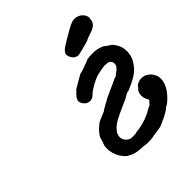

<svg xmlns="http://www.w3.org/2000/svg" viewBox="-193 -808 978 978"><g transform="rotate(-45 296.0 -319.5)"><path d="M436 -485Q459 -486 478 -480Q500 -474 505 -469Q506 -467 509 -465.5Q512 -464 515 -461Q518 -458 520.5 -457Q523 -456 527 -453Q533 -448 534 -448Q537 -448 546 -436Q564 -411 567 -390Q569 -375 569 -366Q568 -345 562.5 -330Q557 -315 549 -304Q538 -286 525 -274Q515 -265 502 -256Q497 -253 483 -245Q463 -234 450 -229Q447 -228 443 -226Q436 -222 430 -221Q416 -219 404 -210Q400 -207 392 -203Q384 -199 383.5 -199Q383 -199 378 -197Q353 -185 349 -184Q347 -183 340.5 -180Q334 -177 327 -174Q291 -158 270 -143Q260 -136 251 -126Q237 -111 235 -99Q232 -86 233 -84Q233 -84 233 -83.5Q233 -83 233 -82Q233 -75 237 -67Q247 -47 268 -41Q272 -40 284 -40Q309 -40 308 -43Q308 -43 317 -44Q326 -45 334 -46Q392 -56 440 -86Q443 -88 444 -88Q446 -87 454 -93Q461 -98 461 -100Q461 -101 465 -104Q472 -110 472.5 -114Q473 -118 468 -126Q463 -136 461 -144Q457 -164 466 -184Q468 -188 470 -189.5Q472 -191 475 -194.5Q478 -198 480.5 -201Q483 -204 483 -204Q483 -207 496 -214Q508 -220 524 -220Q542 -220 559 -209Q568 -203 577 -192Q586 -180 590 -166Q594 -147 590 -130Q584 -101 562 -74Q542 -49 520 -33Q517 -32 513 -30Q509 -28 506 -25Q500 -19 490 -13Q482 -8 481 -7Q476 -4 459 4Q454 7 448 9Q417 25 405 25Q403 25 398 26Q393 27 384 28.5Q375 30 365 31Q351 34 344 35Q312 38 291 34Q284 32 264 32Q250 31 246 30Q229 27 220 23Q215 21 213 20.5Q211 20 207 17Q198 12 197 12Q194 13 177 -5Q165 -20 157 -37Q149 -55 146 -76Q145 -84 146 -99.5Q147 -115 148.5 -115Q150 -115 151 -122Q152 -126 153 -126Q155 -128 155 -133Q155 -135 157 -139.5Q159 -144 159 -147Q161 -160 185 -187Q192 -194 203.5 -203.5Q215 -213 217 -213Q220 -214 226 -218Q230 -220 231 -220Q231 -219 235.5 -221.5Q240 -224 260 -232Q269 -235 274 -239Q276 -241 276 -241Q276 -241 279.5 -243Q283 -245 285 -246.5Q287 -248 287.5 -248Q288 -248 290.5 -249.5Q293 -251 293 -251.5Q293 -252 298 -254Q303 -256 303.5 -257Q304 -258 312 -261Q318 -264 320 -265.5Q322 -267 322 -267.5Q322 -268 337 -275Q352 -281 363 -287Q375 -292 377 -293Q379 -294 385 -296.5Q391 -299 398.5 -302.5Q406 -306 419.5 -312.5Q433 -319 434 -318Q434 -317 438.5 -319.5Q443 -322 443 -323Q443 -324 448 -328Q475 -345 479 -362Q480 -366 479.5 -370Q479 -374 478 -376V-377Q480 -377 477 -382Q471 -392 463 -395Q457 -397 438 -398Q423 -398 403 -393Q395 -391 391.5 -390.5Q388 -390 379 -388Q356 -381 339 -371Q329 -366 322 -361Q306 -352 294 -342Q290 -338 287.5 -336Q285 -334 282 -331Q271 -322 255 -322Q248 -322 239 -326Q234 -328 227 -335Q220 -342 218 -347Q213 -356 213 -364Q213 -370 214 -371Q215 -372 217 -376Q219 -384 221 -384Q221 -384 223.5 -387.5Q226 -391 230.5 -395.5Q235 -400 235 -400.5Q235 -401 238 -403Q243 -407 243 -409Q242 -411 287 -437Q324 -459 326 -457Q327 -456 334 -459Q337 -460 338 -460Q339 -460 342 -461Q345 -462 347 -463Q353 -464 361 -468Q362 -469 368.5 -471Q375 -473 376 -473.5Q377 -474 383 -476Q392 -479 392 -480Q392 -482 417 -485Q423 -485 425 -485Q427 -485 436 -485ZM484 -674Q488 -675 496.5 -675Q505 -675 511 -673Q522 -670 530 -665Q548 -651 552 -636Q555 -625 554 -625Q553 -625 553 -621Q552 -602 547 -596Q543 -588 537 -583Q524 -572 503 -566Q493 -563 489.5 -561.5Q486 -560 477 -557Q465 -552 465 -551Q464 -551 462 -550Q458 -548 424 -539Q417 -537 404 -534Q385 -529 378 -529Q373 -529 369 -531Q368 -532 365 -532Q355 -536 347 -547Q343 -553 341 -559Q339 -563 339 -563Q339 -563 338.5 -568Q338 -573 337 -573Q336 -575 339 -583Q346 -598 367 -611Q372 -614 393 -627Q413 -639 417 -641Q465 -670 484 -674Z"/></g></svg>

Font: TT2020 Style E
Style: Italic
Weight: 400
Italic angle: -15°
Version: Version 0.2.000